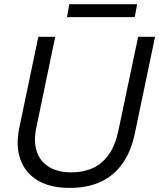

<svg xmlns="http://www.w3.org/2000/svg" viewBox="-20 -909 778 939"><path d="M319.7 10Q225.3 10 164 -26.9Q102.7 -63.9 79.4 -130.4Q56.1 -196.9 74.4 -283.9L167.4 -729H250.1L156.9 -281.4Q143.6 -215.7 160.2 -167.1Q176.9 -118.4 220.3 -92.3Q263.7 -66.1 328.3 -66.1Q387.7 -66.1 433.8 -86.9Q479.9 -107.7 512.1 -153.1Q544.3 -198.4 559.4 -272L655.6 -729H738.3L639.6 -257.3Q622 -171.4 580.9 -111.6Q539.7 -51.9 474.8 -20.9Q409.9 10 319.7 10ZM307.6 -825.3 319 -888.6H650.6L639.1 -825.3Z"/></svg>

Font: Mona Sans ExtraLight
Style: Italic
Weight: 200
Italic angle: -11.6951°
Designer: Deni Anggara
Foundry: GitHub
Version: Version 2.000